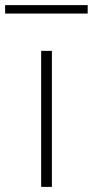

<svg xmlns="http://www.w3.org/2000/svg" viewBox="-66 -731 363 751"><path d="M95 0V-532H137V0ZM-46 -678V-711H277V-678Z"/></svg>

Font: Georama Extended ExtraLight
Style: Regular
Weight: 200
Width: 7
Designer: Jean-Baptiste Levee
Foundry: Production Type
Version: Version 1.000